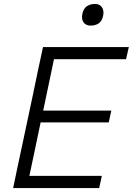

<svg xmlns="http://www.w3.org/2000/svg" viewBox="-20 -951 672 971"><path d="M46.5 0Q58.5 -59.5 70.5 -115Q82.5 -170.5 96.5 -236.5L146.5 -472Q160.5 -540.5 172.5 -596.8Q184.5 -653 197.5 -713H631.5L617.5 -651.5H253Q243.5 -606.5 234.2 -561.8Q225 -517 214 -466L198.5 -391.5H543L530 -332H185.5L167.5 -246.5Q157 -195.5 147.5 -151Q138 -106.5 128.5 -61.5H495L481.5 0ZM438 -821.5Q414.5 -821.5 402.8 -837.5Q391 -853.5 396.5 -881Q402.5 -908.5 419.8 -919.8Q437 -931 460.5 -931Q484 -931 495.5 -914.2Q507 -897.5 501.5 -871Q495.5 -843.5 478.8 -832.5Q462 -821.5 438 -821.5Z"/></svg>

Font: Commissioner Light
Style: Italic
Weight: 300
Italic angle: -12°
Designer: Kostas Bartsokas
Foundry: Kostas Bartsokas
Version: Version 1.000; ttfautohint (v1.8.3)